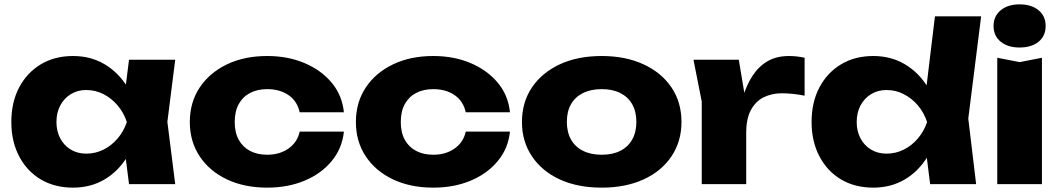

<svg xmlns="http://www.w3.org/2000/svg" viewBox="-20 -845 4857 881"><path d="M572 0 546 -206 573 -285 546 -364 572 -571H784L748 -286L784 0ZM620 -285Q606 -195 564.5 -127Q523 -59 459.5 -21.5Q396 16 315 16Q231 16 167.5 -21.5Q104 -59 68 -127.5Q32 -196 32 -285Q32 -376 68 -444Q104 -512 167.5 -550Q231 -588 315 -588Q396 -588 459.5 -550.5Q523 -513 565 -445.5Q607 -378 620 -285ZM239 -285Q239 -243 256.5 -210Q274 -177 305 -158.5Q336 -140 376 -140Q418 -140 455 -158.5Q492 -177 520 -210Q548 -243 562 -285Q548 -328 520 -361Q492 -394 455 -413Q418 -432 376 -432Q336 -432 305 -413Q274 -394 256.5 -361Q239 -328 239 -285Z M1558 -241Q1550 -164 1502 -106Q1454 -48 1377.5 -16Q1301 16 1206 16Q1101 16 1021 -22Q941 -60 896 -128Q851 -196 851 -285Q851 -375 896 -443Q941 -511 1021 -549.5Q1101 -588 1206 -588Q1301 -588 1377.5 -555.5Q1454 -523 1502 -465.5Q1550 -408 1558 -330H1355Q1344 -381 1304 -408.5Q1264 -436 1206 -436Q1161 -436 1127.5 -418.5Q1094 -401 1075.5 -367.5Q1057 -334 1057 -285Q1057 -237 1075.5 -203.5Q1094 -170 1127.5 -152.5Q1161 -135 1206 -135Q1264 -135 1304.5 -164Q1345 -193 1355 -241Z M2320 -241Q2312 -164 2264 -106Q2216 -48 2139.5 -16Q2063 16 1968 16Q1863 16 1783 -22Q1703 -60 1658 -128Q1613 -196 1613 -285Q1613 -375 1658 -443Q1703 -511 1783 -549.5Q1863 -588 1968 -588Q2063 -588 2139.5 -555.5Q2216 -523 2264 -465.5Q2312 -408 2320 -330H2117Q2106 -381 2066 -408.5Q2026 -436 1968 -436Q1923 -436 1889.5 -418.5Q1856 -401 1837.5 -367.5Q1819 -334 1819 -285Q1819 -237 1837.5 -203.5Q1856 -170 1889.5 -152.5Q1923 -135 1968 -135Q2026 -135 2066.5 -164Q2107 -193 2117 -241Z M2741 16Q2631 16 2549 -21.5Q2467 -59 2421 -127.5Q2375 -196 2375 -285Q2375 -376 2421 -444Q2467 -512 2549 -550Q2631 -588 2741 -588Q2850 -588 2932.5 -550Q3015 -512 3061 -444Q3107 -376 3107 -285Q3107 -196 3061 -127.5Q3015 -59 2932.5 -21.5Q2850 16 2741 16ZM2741 -135Q2791 -135 2826.5 -153Q2862 -171 2881 -205Q2900 -239 2900 -285Q2900 -333 2881 -366.5Q2862 -400 2826.5 -418Q2791 -436 2741 -436Q2691 -436 2655 -418Q2619 -400 2600 -366.5Q2581 -333 2581 -286Q2581 -239 2600 -205Q2619 -171 2655 -153Q2691 -135 2741 -135Z M3162 -571H3370L3404 -367V0H3200V-379ZM3672 -580V-406Q3642 -412 3615.5 -414.5Q3589 -417 3567 -417Q3523 -417 3486 -399.5Q3449 -382 3426.5 -342Q3404 -302 3404 -235L3365 -283Q3373 -345 3389 -399.5Q3405 -454 3432.5 -496.5Q3460 -539 3501 -563.5Q3542 -588 3601 -588Q3618 -588 3636 -586Q3654 -584 3672 -580Z M4248 0 4221 -214 4256 -284 4222 -372 4270 -770H4482L4423 -301L4459 0ZM4292 -285Q4278 -195 4236.5 -127Q4195 -59 4131.5 -21.5Q4068 16 3987 16Q3903 16 3839.5 -21.5Q3776 -59 3740 -127.5Q3704 -196 3704 -285Q3704 -376 3740 -444Q3776 -512 3839.5 -550Q3903 -588 3987 -588Q4068 -588 4131.5 -550.5Q4195 -513 4237 -445.5Q4279 -378 4292 -285ZM3911 -285Q3911 -243 3928.5 -210Q3946 -177 3977 -158.5Q4008 -140 4048 -140Q4090 -140 4127 -158.5Q4164 -177 4192 -210Q4220 -243 4234 -285Q4220 -328 4192 -361Q4164 -394 4127 -413Q4090 -432 4048 -432Q4008 -432 3977 -413Q3946 -394 3928.5 -361Q3911 -328 3911 -285Z M4556 -580 4659 -560 4761 -580V0H4556ZM4658 -627Q4605 -627 4572 -653.5Q4539 -680 4539 -726Q4539 -771 4572 -798Q4605 -825 4658 -825Q4713 -825 4745.5 -798Q4778 -771 4778 -726Q4778 -680 4745.5 -653.5Q4713 -627 4658 -627Z"/></svg>

Font: Unbounded
Style: Bold
Weight: 700
Designer: Luke Prowse, Jean-Baptiste Morizot, Fátima Lázaro, Florian Runge
Foundry: NaN
Version: Version 1.700